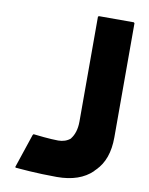

<svg xmlns="http://www.w3.org/2000/svg" viewBox="-92 -889 761 978"><g transform="rotate(10 288.5 -400.0)"><path d="M520 -822H339L335 -818V-276C335 -235 324 -205 308 -185V-184C291 -169 269 -162 245 -162C203 -162 132 -170 116 -172L112 -167L53 9L57 12C70 13 165 22 270 22C349 22 410 1 453 -41V-42L462 -51C503 -92 524 -150 524 -228V-818Z"/></g></svg>

Font: Hussar Woodtype
Style: Bd
Weight: 900
Foundry: Cannot Into Space Fonts
Version: Version 1.07